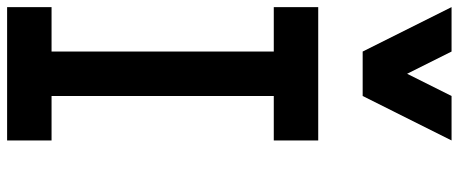

<svg xmlns="http://www.w3.org/2000/svg" viewBox="-395 -895 1290 540"><g transform="rotate(90 250.0 -625.0)"><path d="M375 -875V-750H250V-125H375V0H0V-125H125V-750H0V-875ZM125 -1250 187.5 -1125 250 -1250H375L250 -1000H125L0 -1250Z"/></g></svg>

Font: CraftyPE
Style: Regular
Weight: 400
Designer: Erek Butcher
Foundry: Haunted Coop
Version: Version 0.018;April 4, 2024;FontCreator 15.0.0.2962 64-bit